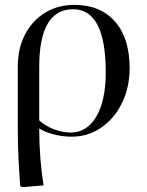

<svg xmlns="http://www.w3.org/2000/svg" viewBox="-20 -547 604 788"><path d="M70 221 63 216Q59 168 56 106Q53 44 53 -17V-273Q53 -348 82.5 -405Q112 -462 164.5 -494.5Q217 -527 285 -527Q392 -527 452 -458.5Q512 -390 512 -267Q512 -188 480.5 -124Q449 -60 395 -23Q341 14 274 14Q237 14 200.5 4.5Q164 -5 142 -19H141Q141 104 159 214ZM270 -3Q337 -3 375.5 -69Q414 -135 414 -250Q414 -509 280 -509Q141 -509 141 -272V-53Q164 -31 200 -17Q236 -3 270 -3Z"/></svg>

Font: Literata 72pt
Style: Regular
Weight: 400
Designer: Latin by Veronika Burian and Jose Scaglione. Greek by Irene Vlachou. Cyrillic by Vera Evstafieva.
Foundry: TypeTogether
Version: Version 3.002